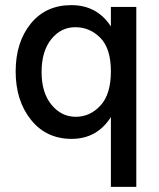

<svg xmlns="http://www.w3.org/2000/svg" viewBox="-20 -534 620 748"><path d="M511 194H412V-78Q358 7 259 7Q160 7 100.5 -67.5Q41 -142 41 -255.5Q41 -369 99.5 -441.5Q158 -514 258 -514Q358 -514 412 -431V-507H511ZM273.5 -428Q217 -428 179.5 -381Q142 -334 142 -253.5Q142 -173 180.5 -126Q219 -79 275 -79Q331 -79 371.5 -123Q412 -167 412 -256Q412 -345 371 -386.5Q330 -428 273.5 -428Z"/></svg>

Font: Hind Guntur Medium
Style: Regular
Weight: 500
Designer: Manushi Parikh, Hitesh Malaviya
Foundry: Indian Type Foundry
Version: Version 1.000;PS 1.0;hotconv 1.0.86;makeotf.lib2.5.63406; tt